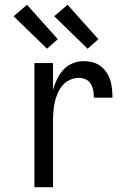

<svg xmlns="http://www.w3.org/2000/svg" viewBox="-20 -784 540 804"><path d="M124 0V-520H202V-408Q208 -430 218.5 -452Q229 -474 245 -491.5Q261 -509 283.5 -518.5Q306 -528 330 -528Q348 -528 366.5 -523.5Q385 -519 400 -508Q415 -497 425.5 -481.5Q436 -466 441.5 -448.5Q447 -431 449 -412.5Q451 -394 451 -375H373Q373 -390 370.5 -404.5Q368 -419 360.5 -432Q353 -445 339.5 -451.5Q326 -458 311 -458Q291 -458 272.5 -449.5Q254 -441 241.5 -426Q229 -411 221 -392.5Q213 -374 209 -354.5Q205 -335 203.5 -315Q202 -295 202 -276V0ZM347 -580 207 -716 263 -764 392 -620ZM177 -580 37 -716 93 -764 222 -620Z"/></svg>

Font: HulyMono
Style: Regular
Weight: 400
Monospace: yes
Designer: Belleve Invis
Foundry: Belleve Invis
Version: Version 33.2.5; ttfautohint (v1.8.4)